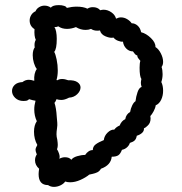

<svg xmlns="http://www.w3.org/2000/svg" viewBox="-20 -729 711 751"><path d="M616 -439Q616 -423 611 -408Q618 -394 618 -374Q618 -355 610.5 -339Q603 -323 589 -317Q588 -307 581 -294Q574 -281 568 -275L569 -266Q569 -248 558 -238Q549 -229 543 -227Q544 -217 536 -209.5Q528 -202 515 -198Q513 -186 507 -180Q501 -174 488 -170Q485 -160 476.5 -152.5Q468 -145 457 -143Q451 -127 442.5 -121.5Q434 -116 417 -116Q414 -83 375 -69Q369 -59 360.5 -55Q352 -51 342.5 -49Q333 -47 329 -46Q316 -35 295 -25.5Q274 -16 254 -16Q244 -16 235 -19Q229 -10 216.5 -4Q204 2 191 2Q178 2 168 -5Q131 -5 131 -48Q131 -55 133 -69Q117 -83 117 -102Q117 -115 124 -125Q119 -137 119 -143Q119 -150 126 -162Q113 -185 113 -214Q113 -239 124 -255Q114 -276 114 -301Q114 -317 119 -335Q110 -336 94 -341Q93 -340 88.5 -337Q84 -334 72 -334Q52 -334 39.5 -346Q27 -358 27 -373Q27 -387 37.5 -397Q48 -407 68 -408Q79 -417 93 -417Q100 -417 114 -413Q112 -443 124 -459Q117 -468 112.5 -483Q108 -498 108 -513Q108 -533 116 -544Q115 -547 115 -553Q115 -565 120 -573Q113 -588 115 -615Q96 -627 96 -649Q96 -660 102 -670Q108 -680 119 -685Q123 -695 133 -701Q143 -707 154 -707Q168 -707 179 -699Q186 -709 210 -709Q222 -709 231 -706Q240 -703 241 -698Q261 -703 280 -703Q306 -703 322 -695Q331 -701 343 -701Q362 -701 372 -689Q380 -691 385 -691Q401 -691 415.5 -681Q430 -671 434 -656Q444 -661 453 -661Q466 -661 477.5 -654Q489 -647 495 -638Q508 -638 518.5 -628.5Q529 -619 532 -603Q552 -598 570.5 -580Q589 -562 588 -545Q600 -538 609 -520.5Q618 -503 618 -487Q618 -475 612 -467Q616 -455 616 -439ZM534 -389Q531 -397 531 -405Q531 -410 533 -420Q526 -430 526 -464Q526 -482 529 -491Q528 -493 522.5 -499Q517 -505 517 -512Q510 -514 506 -520Q502 -526 500 -528Q485 -528 474 -539Q463 -550 461 -566Q453 -565 441.5 -569.5Q430 -574 424 -582Q412 -579 393.5 -586.5Q375 -594 371 -610Q368 -609 360 -609Q346 -609 336 -616Q327 -612 315 -612Q295 -612 277 -623Q259 -616 242 -616Q222 -616 208 -626Q202 -623 194 -623Q193 -623 193 -622.5Q193 -622 193 -622Q197 -618 199.5 -605.5Q202 -593 202 -577Q202 -537 192 -526Q197 -518 201.5 -496.5Q206 -475 206 -453Q206 -433 201 -416L204 -415Q212 -420 223 -420Q234 -420 247 -415Q271 -416 283 -407.5Q295 -399 295 -387Q295 -373 282 -360.5Q269 -348 250 -347Q233 -338 220 -338Q210 -338 201 -341Q197 -330 193 -327Q200 -307 202 -272L204 -249Q205 -240 203 -227Q201 -214 201 -204Q201 -194 204 -183Q206 -169 206 -162Q206 -153 203 -145Q207 -140 211 -128Q215 -116 212 -108Q223 -114 234 -114Q251 -114 259 -104Q265 -113 281.5 -118Q298 -123 313 -123Q326 -142 343 -142Q343 -156 354.5 -164.5Q366 -173 386 -181Q388 -198 401 -210.5Q414 -223 427 -222Q435 -233 448 -238Q455 -256 470 -263Q473 -282 489 -291Q491 -304 497 -316.5Q503 -329 510 -333Q512 -351 518 -368.5Q524 -386 534 -389Z"/></svg>

Font: Pangolin
Style: Regular
Weight: 400
Designer: Kevin Burke
Foundry: Google, Inc.
Version: Version 1.101